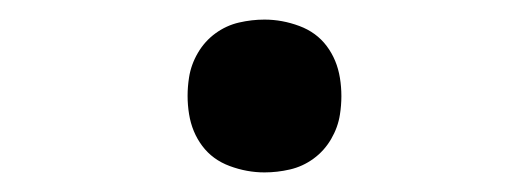

<svg xmlns="http://www.w3.org/2000/svg" viewBox="-20 -438 540 196"><path d="M250 -262Q232 -262 214.5 -268.5Q197 -275 186.5 -289Q176 -303 173 -321.5Q170 -340 173 -359Q175 -372 182 -384Q189 -396 200 -404Q211 -412 224 -415Q237 -418 250 -418Q268 -418 285.5 -411.5Q303 -405 313.5 -391Q324 -377 327 -358.5Q330 -340 327 -321Q325 -308 318 -296Q311 -284 300 -276Q289 -268 276 -265Q263 -262 250 -262Z"/></svg>

Font: Iosevka Term Oblique
Style: Regular
Weight: 400
Italic angle: -9°
Monospace: yes
Designer: Belleve Invis
Foundry: Belleve Invis
Version: Version 31.4.0